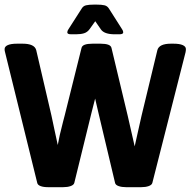

<svg xmlns="http://www.w3.org/2000/svg" viewBox="-23 -796 812 818"><path d="M0 0ZM135.7 -16.6 -1.5 -573.7Q-3.4 -579.1 -3.4 -586.9Q-3.4 -597.7 10 -603.8Q23.4 -609.9 50.8 -609.9H73.2Q124 -609.9 131.3 -582.5L196.3 -303.2Q197.8 -295.9 208 -248L223.1 -178.2Q229 -213.9 245.6 -277.3L252.4 -303.2L324.2 -591.3Q326.2 -601.1 338.1 -605.5Q350.1 -609.9 371.6 -609.9H404.8Q426.3 -609.9 438.2 -605.5Q450.2 -601.1 452.1 -591.3L521 -303.2Q533.7 -249.5 550.8 -172.4Q552.7 -181.2 564.5 -233.9L580.1 -303.2L647.5 -582.5Q654.8 -609.9 705.6 -609.9H715.3Q742.2 -609.9 755.6 -603.8Q769 -597.7 769 -586.9Q769 -583.5 768.6 -580.3Q768.1 -577.1 767.6 -573.7L626 -16.6Q623.5 -7.8 610.4 -3.2Q597.2 1.5 578.1 1.5H514.6Q495.6 1.5 482.4 -3.2Q469.2 -7.8 467.3 -16.6L396 -316.9L382.3 -376L367.2 -316.9L293.5 -16.6Q291 -7.8 277.8 -3.2Q264.6 1.5 245.6 1.5H183.1Q162.1 1.5 149.9 -3.2Q137.7 -7.8 135.7 -16.6ZM263.7 -658.2Q263.7 -664.6 268.6 -671.4L325.2 -759.8Q331.5 -770.5 343.5 -773.4Q355.5 -776.4 378.4 -776.4H387.7Q410.6 -776.4 422.4 -773.4Q434.1 -770.5 440.9 -759.8L497.1 -671.4Q502 -664.6 502 -658.2Q502 -649.9 485.4 -649.9H465.8Q420.9 -649.9 406.7 -670.9L382.8 -705.6L358.4 -671.4Q349.1 -658.7 335.2 -654.3Q321.3 -649.9 300.3 -649.9H281.2Q272 -649.9 267.8 -651.9Q263.7 -653.8 263.7 -658.2Z"/></svg>

Font: Jaldi
Style: Bold
Weight: 400
Designer: Pablo Cosgaya and Nicolas Silva
Foundry: Omnibus-Type
Version: Version 1.007